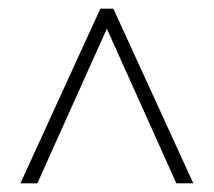

<svg xmlns="http://www.w3.org/2000/svg" viewBox="-20 -739 493 442"><path d="M211 -719 27 -317H66L226 -673L386 -317H425L241 -719Z"/></svg>

Font: Noto Sans Devanagari Condensed ExtraLight
Style: Regular
Weight: 200
Width: 3
Designer: Jelle Bosma - Monotype Design Team
Foundry: Monotype Imaging Inc.
Version: Version 2.004